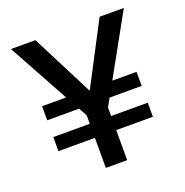

<svg xmlns="http://www.w3.org/2000/svg" viewBox="-119 -763 839 871"><g transform="rotate(-20 300.0 -327.0)"><path d="M526 -145H349V0H246V-145H70V-213H246V-254L224 -294H70V-362H186L26 -654H144L297 -354L454 -654H571L409 -362H526V-294H371L349 -254V-213H526Z"/></g></svg>

Font: Hind Colombo Medium
Style: Regular
Weight: 500
Designer: Jyotish Sonowal, Aditi Pimprikar
Foundry: Indian Type Foundry
Version: Version 1.000;PS 1.0;hotconv 1.0.86;makeotf.lib2.5.63406; tt